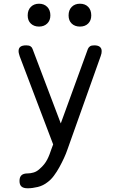

<svg xmlns="http://www.w3.org/2000/svg" viewBox="-20 -794 640 1033"><path d="M257 7 266 -17 86 -491 82 -505Q80 -512 80 -519Q80 -535 90 -542.5Q100 -550 121 -550Q136 -550 144 -545Q152 -540 155 -531L307 -130L453 -531Q457 -540 464.5 -545Q472 -550 487 -550Q507 -550 517 -542Q527 -534 527 -519Q527 -513 526 -507Q525 -501 522 -493L343 10Q336 31 324.5 56Q313 81 299.5 105.5Q286 130 270 151.5Q254 173 236 186Q212 205 183 212Q154 219 129 219Q106 219 95.5 209.5Q85 200 85 180V179Q85 159 95.5 149Q106 139 129 139Q144 139 161 134Q178 129 193 115Q207 103 217 90.5Q227 78 234 64.5Q241 51 246.5 36.5Q252 22 257 7ZM410 -651Q383 -651 366 -667Q349 -683 349 -711Q349 -740 366 -757Q383 -774 410 -774Q438 -774 454.5 -757Q471 -740 471 -711Q471 -684 454.5 -667.5Q438 -651 410 -651ZM190 -651Q163 -651 146 -667Q129 -683 129 -711Q129 -740 146 -757Q163 -774 190 -774Q217 -774 234 -757Q251 -740 251 -711Q251 -684 234 -667.5Q217 -651 190 -651Z"/></svg>

Font: Maple Mono Light
Style: Regular
Weight: 300
Monospace: yes
Designer: subframe7536
Version: Version 7.000